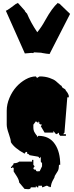

<svg xmlns="http://www.w3.org/2000/svg" viewBox="-20 -1276 519 1351"><path d="M188 -184.1Q181.2 -193.8 170.9 -194.8V-207H161.6L152.8 -194.8Q80.1 -234.9 56.6 -275.4Q56.6 -293 42 -334Q27.3 -375 27.3 -398.9V-497.1Q27.3 -542 46.4 -586.9Q65.4 -631.8 94.7 -664.6Q124 -697.3 160.9 -717.8Q197.8 -738.3 232.4 -738.3L240.7 -727.5Q256.8 -738.3 259.3 -738.3Q297.4 -738.3 328.1 -727.8Q358.9 -717.3 373.5 -704.8Q388.2 -692.4 399.4 -681.9Q410.6 -671.4 414.1 -671.4Q414.1 -661.1 429 -653.6Q443.8 -646 443.8 -636.7Q450.7 -632.3 457.5 -618.9Q464.4 -605.5 464.4 -600.3Q464.4 -595.2 463.9 -591.3H453.6L433.6 -342.8L424.3 -331.5H443.8V-320.3H403.8L395 -331.5V-342.8Q386.2 -335 374.5 -331.5L355.5 -354.5V-342.8H293.9L267.1 -388.2L275.9 -398.9Q263.7 -398.9 259.8 -404.1Q255.9 -409.2 252 -411.1H259.3L249.5 -422.4V-411.1L232.4 -422.4L214.8 -398.9V-376Q214.8 -365.7 218.8 -354Q219.7 -350.1 227.1 -338.4Q234.4 -326.7 240.7 -320.3V-311.5L249.5 -320.3Q327.6 -320.3 366.7 -261.7Q403.8 -207 403.8 -116.2H395Q395 -89.4 387.7 -74.2Q384.8 -68.8 377.2 -57.4Q369.6 -45.9 365.2 -37.6Q365.2 -29.3 358.4 -18.6Q337.9 14.6 337.9 42L328.6 35.6V42Q317.4 30.8 308.6 30.8Q305.2 30.8 293.7 36.4Q282.2 42 275.9 42V30.8H249.5V42H240.7L232.4 30.8V42H196.8Q196.8 55.2 178.2 55.2L152.8 53.2L114.7 7.8Q114.7 -6.8 100.6 -31.2Q96.2 -38.6 86.4 -53.5Q76.7 -68.4 76.2 -69.3V-93.8L67.9 -100.1L65.9 -93.8H56.6Q56.6 -100.6 66.4 -109.9Q76.2 -119.1 76.2 -127.4Q101.1 -127.4 114.7 -138.7H205.6V-150.9H214.8V-116.2L223.6 -106L214.8 -93.8Q214.8 -82 229 -82H232.4Q232.4 -70.3 243.2 -70.3L259.3 -71.3L275.9 -106V-127.4L267.1 -138.7V-173.3L259.3 -162.1L249.5 -173.3ZM201.7 -903.8 154.8 -899.9 21 -1200.7Q27.8 -1200.7 60.8 -1225.3Q93.8 -1250 95.2 -1251L97.7 -1249.5L105.5 -1255.9L155.8 -1199.7L154.8 -1197.8L167.5 -1182.1L168.9 -1183.1Q196.8 -1116.2 242.2 -1049.3Q272 -1085 298.3 -1133.3Q346.7 -1220.7 387.2 -1255.9L395 -1249.5L397.5 -1251L473.1 -1178.2L330.6 -899.9L333.5 -898.4L325.2 -896.5Q314.5 -896.5 272.9 -903.8V-904.8L219.2 -907.7L212.9 -901.9Q208 -903.8 201.7 -903.8ZM216.8 -710Q215.8 -710.9 215.3 -710.9Q214.4 -710 214.4 -710Z"/></svg>

Font: Butcherman
Style: Regular
Weight: 400
Version: Version 001.003